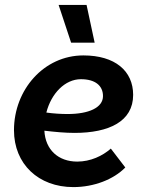

<svg xmlns="http://www.w3.org/2000/svg" viewBox="-20 -753 601 783"><path d="M279 10C363 10 443 -21 491 -70L432 -147C398 -117 349 -94 295 -94C218 -94 165 -142 161 -220C204 -215 245 -211 284 -211C425 -211 523 -258 523 -366C523 -464 449 -527 320 -527C159 -527 37 -387 37 -222C37 -84 137 10 279 10ZM270 -579H366L333 -733H219ZM169 -294C189 -372 245 -430 310 -430C368 -430 400 -404 400 -361C400 -314 342 -288 256 -288C228 -288 197 -290 169 -294Z"/></svg>

Font: Fixel Text 20240404 SemiBold
Style: Italic
Weight: 600
Width: 4
Italic angle: -10°
Designer: AlfaBravo + MacPaw
Foundry: Kyrylo Tkachov, Marchela Mozhyna, Serhii Makarenko, Maria Weinstein, Zakhar Kryvoshyya
Version: Version 1.211;Glyphs 3.2 (3225)